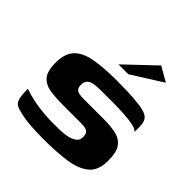

<svg xmlns="http://www.w3.org/2000/svg" viewBox="-162 -713 841 841"><g transform="rotate(45 258.5 -292.5)"><path d="M230 4Q206 4 179 3Q152 2 125.5 -1Q99 -4 77 -10Q59 -14 47.5 -20.5Q36 -27 30.5 -45.5Q25 -64 25 -104Q56 -93 89 -86.5Q122 -80 153.5 -77.5Q185 -75 212 -75Q231 -75 253.5 -75.5Q276 -76 297 -80.5Q318 -85 332 -95.5Q346 -106 346 -125Q346 -148 334 -155Q322 -162 302 -162H188Q142 -162 106.5 -167Q71 -172 50.5 -194.5Q30 -217 30 -271Q30 -330 59.5 -358.5Q89 -387 144 -396Q199 -405 276 -405Q304 -405 341.5 -404Q379 -403 407 -399Q438 -396 455.5 -389.5Q473 -383 481 -369.5Q489 -356 489 -328V-300Q483 -310 458.5 -315.5Q434 -321 399.5 -323Q365 -325 327.5 -325Q290 -325 258 -325Q236 -325 217.5 -322.5Q199 -320 188 -310.5Q177 -301 177 -280Q177 -264 184 -256.5Q191 -249 203 -247Q215 -245 230 -245H357Q399 -245 431 -237.5Q463 -230 480 -205.5Q497 -181 497 -129Q497 -69 463 -41Q429 -13 369 -4.5Q309 4 230 4ZM230 -460 366 -589 434 -550 291 -460Z"/></g></svg>

Font: r_Genos
Style: Bold
Weight: 700
Designer: Robert E. Leuschke
Foundry: Robert E. Leuschke
Version: Version 2.000;June 29, 2024;FontCreator 14.0.0.2814 32-bit